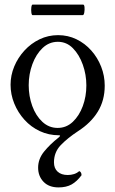

<svg xmlns="http://www.w3.org/2000/svg" viewBox="-20 -578 502 836"><path d="M235 238Q193 238 169.5 213.5Q146 189 146 152Q146 114 172 82Q198 50 235 21Q241 16 241.5 13.5Q242 11 237 11Q192 11 153.5 -7Q115 -25 86.5 -56.5Q58 -88 42 -127.5Q26 -167 26 -209Q26 -250 42 -288.5Q58 -327 86.5 -358Q115 -389 152.5 -407Q190 -425 233 -425Q276 -425 313 -407Q350 -389 377.5 -358Q405 -327 420.5 -287.5Q436 -248 436 -205Q436 -141 406 -92Q376 -43 320 -7Q273 24 244 54.5Q215 85 215 129Q215 155 231 169.5Q247 184 275 184Q289 184 302 180Q315 176 325 167Q330 169 332.5 173.5Q335 178 335 185Q315 212 292 225Q269 238 235 238ZM231 -21Q269 -21 297 -47.5Q325 -74 340.5 -116Q356 -158 356 -206Q356 -253 340.5 -296.5Q325 -340 297.5 -368Q270 -396 232 -396Q194 -396 165.5 -369Q137 -342 121 -298.5Q105 -255 105 -207Q105 -159 120.5 -116.5Q136 -74 164.5 -47.5Q193 -21 231 -21ZM122 -512Q118 -512 116.5 -523.5Q115 -535 116.5 -546.5Q118 -558 122 -558H342Q347 -558 348 -546.5Q349 -535 347 -523.5Q345 -512 340 -512Z"/></svg>

Font: Junicode VF
Style: Regular
Weight: 400
Designer: Peter S. Baker
Version: Version 2.213